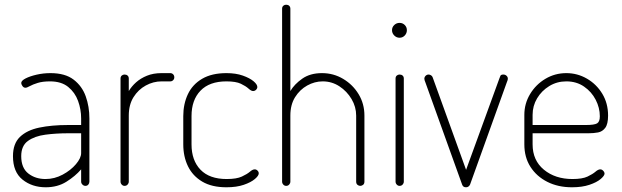

<svg xmlns="http://www.w3.org/2000/svg" viewBox="-20 -788 2637 814"><path d="M174 6Q116 6 75.5 -26.5Q35 -59 35 -126Q35 -179 64.5 -207.5Q94 -236 146.5 -247Q199 -258 268 -258H324V-286Q324 -324 311 -360Q298 -396 269 -419.5Q240 -443 192 -443Q161 -443 140 -436.5Q119 -430 106.5 -423Q94 -416 88 -416Q80 -416 75 -423.5Q70 -431 70 -436Q70 -446 88.5 -455.5Q107 -465 135.5 -471.5Q164 -478 194 -478Q256 -478 292 -450.5Q328 -423 343.5 -379.5Q359 -336 359 -286V-18Q359 -11 354.5 -5.5Q350 0 342 0Q335 0 329.5 -5.5Q324 -11 324 -18V-70Q299 -41 261.5 -17.5Q224 6 174 6ZM173 -29Q211 -29 245.5 -47.5Q280 -66 302 -92Q324 -118 324 -139V-223H269Q218 -223 172.5 -217Q127 -211 98.5 -190.5Q70 -170 70 -126Q70 -76 100 -52.5Q130 -29 173 -29Z M508 0Q501 0 496 -5.5Q491 -11 491 -18V-455Q491 -463 496 -467.5Q501 -472 508 -472Q516 -472 521 -467.5Q526 -463 526 -455V-402Q538 -422 557 -439Q576 -456 603 -467Q630 -478 665 -478H702Q709 -478 714 -473Q719 -468 719 -460Q719 -453 714 -448Q709 -443 702 -443H665Q630 -443 598 -425.5Q566 -408 546 -376Q526 -344 526 -298V-18Q526 -11 521 -5.5Q516 0 508 0Z M940 6Q878 6 837.5 -18Q797 -42 777 -83Q757 -124 757 -176V-296Q757 -347 776.5 -388.5Q796 -430 837 -454Q878 -478 940 -478Q980 -478 1009.5 -467.5Q1039 -457 1055 -443.5Q1071 -430 1071 -419Q1071 -415 1068.5 -411Q1066 -407 1062 -404.5Q1058 -402 1053 -402Q1045 -402 1033.5 -412.5Q1022 -423 1001 -433Q980 -443 940 -443Q868 -443 830 -403.5Q792 -364 792 -296V-176Q792 -108 830 -68.5Q868 -29 941 -29Q983 -29 1005.5 -39.5Q1028 -50 1039.5 -60Q1051 -70 1060 -70Q1065 -70 1068.5 -67.5Q1072 -65 1074.5 -61.5Q1077 -58 1077 -53Q1077 -43 1060.5 -29Q1044 -15 1013.5 -4.5Q983 6 940 6Z M1193 0Q1186 0 1181 -5.5Q1176 -11 1176 -18V-751Q1176 -759 1181 -763.5Q1186 -768 1193 -768Q1201 -768 1206 -763.5Q1211 -759 1211 -751V-402Q1228 -431 1261.5 -454.5Q1295 -478 1345 -478Q1394 -478 1435 -453.5Q1476 -429 1500.5 -388.5Q1525 -348 1525 -298V-18Q1525 -9 1519.5 -4.5Q1514 0 1507 0Q1501 0 1495.5 -4.5Q1490 -9 1490 -18V-298Q1490 -335 1470.5 -368Q1451 -401 1419 -422Q1387 -443 1348 -443Q1314 -443 1282.5 -425.5Q1251 -408 1231 -376Q1211 -344 1211 -298V-18Q1211 -11 1206 -5.5Q1201 0 1193 0Z M1674 0Q1667 0 1662 -5.5Q1657 -11 1657 -18V-455Q1657 -463 1662 -467.5Q1667 -472 1674 -472Q1682 -472 1687 -467.5Q1692 -463 1692 -455V-18Q1692 -11 1687 -5.5Q1682 0 1674 0ZM1674 -628Q1661 -628 1651.5 -637.5Q1642 -647 1642 -660Q1642 -673 1651.5 -682Q1661 -691 1674 -691Q1687 -691 1696 -682Q1705 -673 1705 -660Q1705 -647 1696 -637.5Q1687 -628 1674 -628Z M1956 6Q1949 6 1945 3Q1941 0 1939 -6L1783 -440Q1782 -442 1780.5 -446.5Q1779 -451 1779 -454Q1779 -459 1781.5 -463Q1784 -467 1788 -469.5Q1792 -472 1797 -472Q1802 -472 1807 -469Q1812 -466 1814 -461L1956 -68L2097 -455Q2099 -461 2101.5 -466.5Q2104 -472 2114 -472Q2119 -472 2123 -470Q2127 -468 2130 -464Q2133 -460 2133 -455Q2133 -451 2131.5 -446.5Q2130 -442 2129 -440L1973 -6Q1971 -1 1966.5 2.5Q1962 6 1956 6Z M2405 6Q2346 6 2300.5 -17Q2255 -40 2229 -80.5Q2203 -121 2203 -176V-301Q2203 -349 2227.5 -389.5Q2252 -430 2292.5 -454Q2333 -478 2381 -478Q2428 -478 2468.5 -454.5Q2509 -431 2533.5 -390.5Q2558 -350 2558 -298Q2558 -262 2546 -246Q2534 -230 2515.5 -226.5Q2497 -223 2475 -223H2238V-176Q2238 -108 2286 -68.5Q2334 -29 2407 -29Q2449 -29 2471 -39.5Q2493 -50 2504.5 -60Q2516 -70 2525 -70Q2530 -70 2534 -67Q2538 -64 2540.5 -60Q2543 -56 2543 -52Q2543 -43 2526.5 -29Q2510 -15 2479 -4.5Q2448 6 2405 6ZM2238 -258H2463Q2500 -258 2511.5 -265Q2523 -272 2523 -295Q2523 -331 2505.5 -365Q2488 -399 2456 -421Q2424 -443 2381 -443Q2341 -443 2308.5 -423Q2276 -403 2257 -371Q2238 -339 2238 -301Z"/></svg>

Font: Dosis ExtraLight ExtraLight
Style: Regular
Weight: 250
Version: Version 3.001; ttfautohint (v1.8.2)